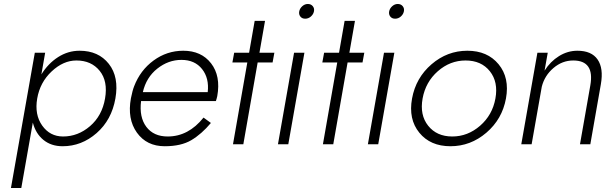

<svg xmlns="http://www.w3.org/2000/svg" viewBox="-20 -725 3066 965"><path d="M295 10Q237 10 198 -22Q159 -54 145 -109L87 220H35L155 -460H207L188 -351Q222 -406 272 -438Q322 -470 380 -470Q475 -470 527 -404Q579 -338 560 -230Q541 -122 465.5 -56Q390 10 295 10ZM364 -421Q298 -421 239.5 -366Q181 -311 167 -230Q153 -149 192 -94Q231 -39 297 -39Q372 -39 432.5 -91Q493 -143 508 -230Q523 -317 481 -369Q439 -421 364 -421Z M1024 -262Q1032 -332 995.5 -378Q959 -424 892 -424Q826 -424 770.5 -380Q715 -336 698 -262ZM689 -217Q679 -136 715.5 -87.5Q752 -39 823 -39Q927 -39 1003 -134L1040 -107Q993 -51 941.5 -20.5Q890 10 808 10Q717 10 668 -58.5Q619 -127 638 -231Q646 -271 654 -291Q685 -372 752 -421Q819 -470 901 -470Q992 -470 1041 -406.5Q1090 -343 1072 -242Q1071 -237 1068.5 -228Q1066 -219 1065 -217Z M1260 -620H1312L1284 -460H1359L1350 -411H1275L1203 0H1151L1223 -411H1148L1157 -460H1232Z M1527 -705Q1543 -705 1552 -694Q1561 -683 1558 -668Q1555 -653 1542.5 -642Q1530 -631 1514 -631Q1498 -631 1489.5 -642Q1481 -653 1484 -668Q1487 -683 1499.5 -694Q1512 -705 1527 -705ZM1458 -460H1510L1429 0H1377Z M1712 -620H1764L1736 -460H1811L1802 -411H1727L1655 0H1603L1675 -411H1600L1609 -460H1684Z M1979 -705Q1995 -705 2004 -694Q2013 -683 2010 -668Q2007 -653 1994.5 -642Q1982 -631 1966 -631Q1950 -631 1941.5 -642Q1933 -653 1936 -668Q1939 -683 1951.5 -694Q1964 -705 1979 -705ZM1910 -460H1962L1881 0H1829Z M2087.5 -58Q2032 -126 2051 -230Q2070 -334 2149 -402Q2228 -470 2329 -470Q2430 -470 2486 -402Q2542 -334 2523 -230Q2504 -126 2424.5 -58Q2345 10 2244 10Q2143 10 2087.5 -58ZM2320 -421Q2242 -421 2180.5 -367Q2119 -313 2104 -230Q2089 -147 2132 -93Q2175 -39 2253 -39Q2331 -39 2393 -93Q2455 -147 2470 -230Q2485 -313 2442 -367Q2399 -421 2320 -421Z M2947 -296Q2969 -421 2861 -421Q2806 -421 2761.5 -383Q2717 -345 2703 -289L2652 0H2600L2681 -460H2733L2717 -370Q2746 -416 2789.5 -443Q2833 -470 2882 -470Q2953 -470 2983.5 -426Q3014 -382 3000 -302L2947 0H2895Z"/></svg>

Font: Renner* Light
Style: Light Italic
Weight: 300
Italic angle: -10°
Version: Version 003.000 ; ttfautohint (v0.97) -l 8 -r 50 -G 200 -x 1